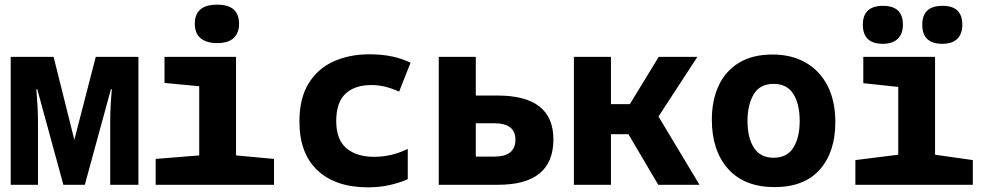

<svg xmlns="http://www.w3.org/2000/svg" viewBox="-20 -793 4240 824"><path d="M26 0V-549H210L299 -193L391 -549H574V0H453V-271Q453 -334 460 -410H456L344 0H252L140 -410H136Q139 -374 141 -338.5Q143 -303 143 -270V0Z M912 -608Q866 -608 841 -629Q816 -650 816 -691Q816 -773 912 -773Q1006 -773 1006 -691Q1006 -652 983 -630Q960 -608 912 -608ZM648 0V-111L835 -126V-423L686 -437V-549H993V-126L1156 -111V0Z M1560 11Q1420 11 1342.5 -62Q1265 -135 1265 -271Q1265 -371 1304.5 -435Q1344 -499 1412 -529.5Q1480 -560 1565 -560Q1620 -560 1663.5 -550.5Q1707 -541 1742 -524L1693 -400Q1661 -414 1632.5 -421Q1604 -428 1573 -428Q1503 -428 1463 -391Q1423 -354 1423 -273Q1423 -194 1466.5 -157Q1510 -120 1586 -120Q1661 -120 1730 -154V-24Q1694 -8 1651 1.5Q1608 11 1560 11Z M1863 0V-549H2022V-383H2115Q2355 -383 2355 -195Q2355 0 2118 0ZM2022 -121H2102Q2192 -121 2192 -194Q2192 -264 2101 -264H2022Z M2443 0V-549H2602V-346H2683L2807 -549H2973L2806 -293L2982 0H2805L2677 -217H2602V0Z M3304 10Q3175 10 3105 -68Q3035 -146 3035 -279Q3035 -363 3064.5 -426Q3094 -489 3152 -524Q3210 -559 3295 -559Q3378 -559 3438.5 -524Q3499 -489 3532 -424Q3565 -359 3565 -269Q3565 -141 3498.5 -65.5Q3432 10 3304 10ZM3300 -116Q3358 -116 3385 -159.5Q3412 -203 3412 -274Q3412 -346 3385 -389.5Q3358 -433 3300 -433Q3241 -433 3214.5 -388Q3188 -343 3188 -274Q3188 -202 3215.5 -159Q3243 -116 3300 -116Z M3769 -605Q3683 -605 3683 -687Q3683 -768 3770 -768Q3855 -768 3855 -687Q3855 -648 3833 -626.5Q3811 -605 3769 -605ZM4024 -605Q3938 -605 3938 -687Q3938 -768 4025 -768Q4110 -768 4110 -687Q4110 -648 4088.5 -626.5Q4067 -605 4024 -605ZM3651 0V-106L3835 -129V-420L3685 -436V-549H3993V-129L4155 -106V0Z"/></svg>

Font: Noto Sans Mono ExtraBold
Style: Regular
Weight: 800
Designer: Monotype Design Team
Foundry: Monotype Imaging Inc.
Version: Version 2.014